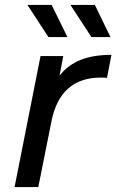

<svg xmlns="http://www.w3.org/2000/svg" viewBox="-20 -757 471 777"><path d="M431 -535 413 -442Q404 -443 388 -443Q223 -443 188 -265L135 0H39L144 -530H236L221 -451Q256 -495 307 -515Q358 -535 431 -535ZM91 -737H189L253 -607H176ZM265 -737H364L427 -607H350Z"/></svg>

Font: Idrija
Style: Italic
Weight: 500
Italic angle: -11.3°
Designer: Julieta Ulanovsky
Foundry: Julieta Ulanovsky
Version: Version 7.200